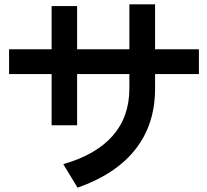

<svg xmlns="http://www.w3.org/2000/svg" viewBox="-20 -734 960 889"><path d="M901 -391H698V-324Q698 -158 607 -42.5Q516 73 339 135L273 26Q424 -17 501.5 -105Q579 -193 579 -324V-391H337V-154H219V-391H22V-506H219V-706H337V-506H579V-714H698V-506H901Z"/></svg>

Font: LINE Seed Sans KR Bold
Style: Regular
Weight: 700
Designer: LINE BX Design & Sandoll Inc & Dalton Maag Ltd
Foundry: Sandoll Inc.
Version: Version 1.000